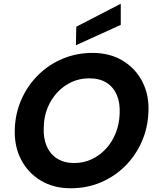

<svg xmlns="http://www.w3.org/2000/svg" viewBox="-20 -995 839 1027"><path d="M358 12Q267 12 198.5 -29Q130 -70 93 -141Q56 -212 59 -304Q62 -390 95 -464Q128 -538 184.5 -594Q241 -650 315.5 -681Q390 -712 475 -712Q567 -712 635.5 -671Q704 -630 741 -559Q778 -488 774 -397Q771 -311 738 -236.5Q705 -162 648.5 -106Q592 -50 518 -19Q444 12 358 12ZM377 -123Q427 -123 470 -143Q513 -163 546 -198.5Q579 -234 598.5 -282Q618 -330 620 -386Q623 -444 605 -486.5Q587 -529 550 -552.5Q513 -576 457 -576Q407 -576 364 -556.5Q321 -537 287.5 -501.5Q254 -466 234.5 -418.5Q215 -371 214 -314Q211 -257 229.5 -214Q248 -171 285.5 -147Q323 -123 377 -123ZM386 -753 388 -852 626 -975V-862Z"/></svg>

Font: DM Sans 16pt Black
Style: Italic
Weight: 900
Italic angle: -10°
Version: Version 4.004;gftools[0.9.30]